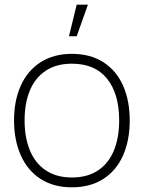

<svg xmlns="http://www.w3.org/2000/svg" viewBox="-20 -785 614 820"><path d="M307.5 -765 274.5 -630H307.5L355.5 -765ZM287 15Q208.5 15 153 -21Q97.5 -57 68.8 -121.8Q40 -186.5 40 -271Q40 -356 69.2 -420.2Q98.5 -484.5 154.2 -519.8Q210 -555 287 -555Q366 -555 421.5 -519.2Q477 -483.5 505.5 -419.5Q534 -355.5 534 -271Q534 -185 505.2 -120.5Q476.5 -56 420.8 -20.5Q365 15 287 15ZM287 -27Q353.5 -27 398.8 -57.2Q444 -87.5 466.5 -142.5Q489 -197.5 489 -271Q489 -384 437.5 -448.5Q386 -513 287 -513Q220 -513 174.8 -482.5Q129.5 -452 107.2 -397.8Q85 -343.5 85 -271Q85 -197 108 -142Q131 -87 176.2 -57Q221.5 -27 287 -27Z"/></svg>

Font: Hauora
Style: Regular
Weight: 400
Designer: Wayne Shih
Foundry: WCYS
Version: Version 1.001